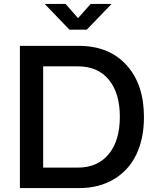

<svg xmlns="http://www.w3.org/2000/svg" viewBox="-20 -964 799 984"><path d="M335.9 -812 209 -943.8H315.9L379.9 -871.1L444.8 -943.8H551.8L424.8 -812ZM82 0V-729H383.8Q538.6 -729 628.2 -630.6Q717.8 -532.2 717.8 -363.8Q717.8 -254.9 679.2 -173.3Q640.6 -91.8 564.5 -45.9Q488.3 0 383.8 0ZM378.9 -624H201.2V-105H378.9Q480 -105 537.1 -174.1Q594.2 -243.2 594.2 -365.2Q594.2 -486.8 537.8 -555.4Q481.4 -624 378.9 -624Z"/></svg>

Font: BDO Grotesk Medium
Style: Regular
Weight: 500
Designer: Deni Anggara
Foundry: Lokal Container
Version: Version 2.000